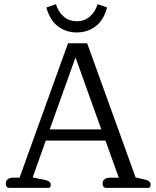

<svg xmlns="http://www.w3.org/2000/svg" viewBox="-20 -903 751 923"><path d="M203 -867 249 -883Q260 -846 286 -823.5Q312 -801 349 -801Q386 -801 412 -823.5Q438 -846 449 -883L495 -867Q478 -805 439 -776Q400 -747 349 -747Q298 -747 259 -776Q220 -805 203 -867ZM8 -21Q8 -34 17.5 -41.5Q27 -49 44 -49H74L307 -695H399L632 -50L676 -40Q704 -34 704 -15Q704 0 693 0H490Q482 0 477.5 -5.5Q473 -11 473 -21Q473 -34 483 -41.5Q493 -49 510 -49H551L487 -227H200L137 -50L196 -38Q224 -33 224 -14Q224 0 213 0H25Q8 0 8 -21ZM467 -281 343 -627 219 -281Z"/></svg>

Font: Maitree
Style: Regular
Weight: 400
Designer: CadsonDemak Team
Foundry: CadsonDemak
Version: Version 1.001